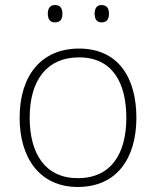

<svg xmlns="http://www.w3.org/2000/svg" viewBox="-20 -733 621 763"><path d="M170 -679C170 -658 178 -644 198 -644C221 -644 228 -658 228 -679C228 -698 221 -713 198 -713C178 -713 170 -698 170 -679ZM356 -679C356 -658 364 -644 383 -644C406 -644 413 -658 413 -679C413 -698 406 -713 383 -713C364 -713 356 -698 356 -679ZM522 -265C522 -423 451 -540 294 -540C146 -540 58 -435 58 -265C58 -104 139 10 289 10C445 10 522 -105 522 -265ZM98 -265C98 -415 167 -505 294 -505C429 -505 482 -401 482 -265C482 -124 423 -25 289 -25C160 -25 98 -122 98 -265Z"/></svg>

Font: Noto Sans Meetei Mayek ExtraLight
Style: Regular
Weight: 200
Designer: Monotype Design Team and Neelakash Kshetrimayum
Foundry: Monotype Imaging Inc.
Version: Version 2.002